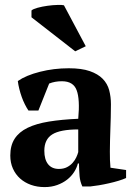

<svg xmlns="http://www.w3.org/2000/svg" viewBox="-20 -743 540 774"><path d="M422.9 -132.3Q422.9 -112.3 423.3 -97.7Q423.8 -83 425.3 -66.9L488.3 -57.6V-25.4Q476.6 -20 458.3 -14.4Q439.9 -8.8 419.4 -4.2Q398.9 0.5 378.7 3.9Q358.4 7.3 343.3 8.8H312Q307.1 -2 304.4 -12.2Q301.8 -22.5 300.8 -32.7Q299.8 -43.5 299.3 -56.2Q298.8 -68.8 298.3 -84H293.9Q289.6 -66.4 278.6 -49.3Q267.6 -32.2 250.5 -18.8Q233.4 -5.4 210.4 2.9Q187.5 11.2 159.7 11.2Q129.9 11.2 104.7 2.2Q79.6 -6.8 61 -23.4Q42.5 -40 32 -63.5Q21.5 -86.9 21.5 -116.2Q21.5 -156.7 39.1 -183.8Q56.6 -210.9 91.3 -227.8Q126 -244.6 177 -252.9Q228 -261.2 295.4 -264.2Q302.7 -342.8 289.1 -378.9Q275.9 -415.5 229.5 -415.5Q201.2 -415.5 178.2 -406.2L134.8 -297.4H94.7Q87.4 -308.1 80.3 -322.3Q73.2 -336.4 67.6 -352.1Q62 -367.7 57.9 -384.3Q53.7 -400.9 51.8 -416.5Q85.4 -439.5 141.1 -453.6Q196.8 -467.8 257.3 -467.8Q309.1 -467.8 342 -456.3Q375 -444.8 394 -425.3Q413.1 -405.8 420.2 -379.2Q427.2 -352.5 427.2 -322.8Q427.2 -294.9 426.5 -270.5Q425.8 -246.1 425 -223.1Q424.3 -200.2 423.6 -178Q422.9 -155.8 422.9 -132.3ZM217.3 -62Q236.3 -62 250 -69.1Q263.7 -76.2 272.9 -86.7Q282.2 -97.2 287.6 -108.9Q293 -120.6 295.4 -129.9V-221.2Q222.7 -221.2 190.7 -201.2Q158.7 -181.2 158.7 -135.3Q158.7 -100.1 173.8 -81.1Q189 -62 217.3 -62ZM325.7 -556.6 283.2 -536.1 106.9 -673.3V-700.7Q112.8 -706.5 131.6 -711.7Q150.4 -716.8 171.6 -719.7Q192.9 -722.7 211.9 -723.1Q231 -723.6 237.8 -721.7Z"/></svg>

Font: PT Astra Serif
Style: Bold
Weight: 700
Designer: A.Korolkova, I. Chaeva
Foundry: ParaType Ltd
Version: Version 1.002